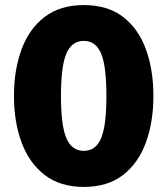

<svg xmlns="http://www.w3.org/2000/svg" viewBox="-20 -724 661 756"><path d="M310 12Q217 12 156 -35Q95 -82 65 -163Q35 -244 35 -346Q35 -449 65 -530Q95 -611 156 -657.5Q217 -704 310 -704Q404 -704 464.5 -657.5Q525 -611 554.5 -530Q584 -449 584 -346Q584 -244 554.5 -163Q525 -82 464.5 -35Q404 12 310 12ZM310 -130Q357 -130 378 -179.5Q399 -229 399 -346Q399 -464 378 -513.5Q357 -563 310 -563Q263 -563 241.5 -513.5Q220 -464 220 -346Q220 -229 241.5 -179.5Q263 -130 310 -130Z"/></svg>

Font: Murecho ExtraBold
Style: Regular
Weight: 800
Designer: Neil Summerour
Foundry: Positype
Version: Version 1.010; ttfautohint (v1.8.3)